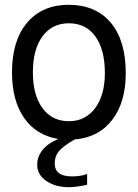

<svg xmlns="http://www.w3.org/2000/svg" viewBox="-20 -559 574 800"><path d="M267 221Q211 221 173 195Q135 169 135 127Q135 93 158 65Q181 37 223 20Q131 5 80.5 -67.5Q30 -140 30 -258Q30 -390 93 -464.5Q156 -539 266 -539Q379 -539 441.5 -464.5Q504 -390 504 -254Q504 -133 447.5 -59.5Q391 14 291 22Q243 50 225.5 71Q208 92 208 122Q208 176 280 176Q317 176 343 166V211Q295 221 267 221ZM267 -462Q197 -462 157 -407.5Q117 -353 117 -258Q117 -163 157 -108.5Q197 -54 267 -54Q336 -54 376.5 -108.5Q417 -163 417 -255Q417 -352 377.5 -407Q338 -462 267 -462Z"/></svg>

Font: ColatingCofangSans
Style: Regular
Weight: 400
Foundry: GNU
Version: Version 412.227;June 27, 2022;FontCreator 11.0.0.2412 32-bit